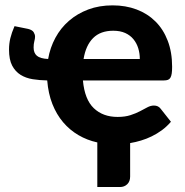

<svg xmlns="http://www.w3.org/2000/svg" viewBox="-20 -544 706 734"><path d="M514.5 -318.5Q514.5 -340 508.5 -359.5Q502.5 -379 490.2 -394Q478 -409 458.8 -417.8Q439.5 -426.5 413 -426.5Q364 -426.5 336 -398.5Q308 -370.5 299.5 -318.5ZM297 -236.5Q303.5 -164 338.5 -130.5Q373.5 -97 429.5 -97Q458 -97 478.8 -103.8Q499.5 -110.5 515.2 -118.8Q531 -127 543.5 -133.8Q556 -140.5 568.5 -140.5Q585 -140.5 594 -128.5L633.5 -78.5Q617.5 -60 598.8 -46.2Q580 -32.5 560 -22.8Q540 -13 519.2 -6.8Q498.5 -0.5 477.5 3V131Q477.5 149.5 466.5 160.2Q455.5 171 438.5 171H352V0.5Q313 -8 279.8 -27.5Q246.5 -47 221.2 -76.8Q196 -106.5 180.2 -146.5Q164.5 -186.5 160.5 -236.5Q131.5 -237 105 -241.2Q78.5 -245.5 58.5 -258Q38.5 -270.5 26.5 -293.2Q14.5 -316 14.5 -354.5Q14.5 -377 19.5 -397.8Q24.5 -418.5 35.5 -444L87.5 -433.5Q103.5 -429.5 108.8 -420.8Q114 -412 114 -404Q114 -396 111.2 -386Q108.5 -376 108.5 -362.5Q108.5 -341.5 121 -330.8Q133.5 -320 164 -318.5Q171.5 -362 191.8 -399.5Q212 -437 243.8 -464.5Q275.5 -492 317.5 -507.8Q359.5 -523.5 410.5 -523.5Q460.5 -523.5 502.2 -507.8Q544 -492 574.2 -462Q604.5 -432 621.2 -388.2Q638 -344.5 638 -288.5Q638 -273 636.5 -263Q635 -253 631.5 -247Q628 -241 622 -238.8Q616 -236.5 606.5 -236.5Z"/></svg>

Font: Lato 2
Style: Regular
Weight: 800
Designer: Lukasz Dziedzic with Adam Twardoch and Botio Nikoltchev
Foundry: tyPoland Lukasz Dziedzic
Version: Version 2.015; 2015-08-06; http://www.latofonts.com/